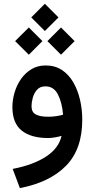

<svg xmlns="http://www.w3.org/2000/svg" viewBox="-20 -721 495 1005"><path d="M214.8 -701.2 286.1 -629.9 214.8 -558.6 143.6 -629.9ZM299.3 -577.1 370.6 -505.9 299.3 -434.6 228 -505.9ZM130.9 -577.1 202.1 -505.9 130.9 -434.6 59.1 -505.9ZM410.6 -94.2Q410.6 60.1 325.7 146.7Q240.7 233.4 84 263.7L46.4 163.1Q153.3 142.6 220.5 98.9Q287.6 55.2 302.2 -9.8Q286.1 -4.9 266.8 -1.7Q247.6 1.5 231.9 1.5Q142.1 1.5 93.5 -37.6Q44.9 -76.7 44.9 -160.6Q44.9 -198.2 56.2 -236.6Q67.4 -274.9 89.6 -306.9Q111.8 -338.9 144.3 -358.6Q176.8 -378.4 218.8 -378.4Q268.1 -378.4 304.2 -354.5Q340.3 -330.6 363.8 -289.8Q387.2 -249 398.9 -198.5Q410.6 -147.9 410.6 -94.2ZM232.4 -109.9Q253.4 -109.9 273.4 -112.8Q293.5 -115.7 310.1 -120.6Q305.2 -183.1 283.4 -226.1Q261.7 -269 217.8 -269Q189.5 -269 173.6 -251Q157.7 -232.9 151.4 -208.5Q145 -184.1 145 -165Q145 -133.3 168 -121.6Q190.9 -109.9 232.4 -109.9Z"/></svg>

Font: Vazirmatn UI FD Medium
Style: Regular
Weight: 500
Designer: Saber Rastikerdar
Foundry: Saber Rastikerdar
Version: Version 33.003